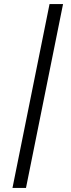

<svg xmlns="http://www.w3.org/2000/svg" viewBox="-20 -780 346 938"><path d="M107 138H41L222 -760H288Z"/></svg>

Font: IBM Plex Sans Var
Style: Italic
Weight: 400
Italic angle: -11.31°
Designer: Mike Abbink, Paul van der Laan, Pieter van Rosmalen
Foundry: Bold Monday
Version: Version 1.001